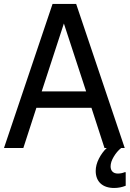

<svg xmlns="http://www.w3.org/2000/svg" viewBox="-25 -747 654 969"><path d="M604 122.1C593.8 126.5 582 128.9 569.8 128.9C545.9 128.9 533.2 114.7 533.2 92.8C533.2 77.6 538.6 61.5 548.8 44.4C559.1 26.9 571.3 12.2 586.4 0H604.5L359.4 -727.1H240.2L-4.9 0H92.8L158.7 -203.1H436.5L502.4 0H513.7C498 14.6 484.9 32.7 474.1 53.7C463.4 74.7 458 95.7 458 115.7C458 169.9 492.7 201.7 550.8 201.7C571.8 201.7 591.3 197.8 609.4 190.4V122.1ZM185.5 -285.6 297.4 -628.4 409.7 -285.6Z"/></svg>

Font: SG Kara SemiBold
Style: Regular
Weight: 400
Designer: Damoon Khanjanzadeh
Version: Version 1.000